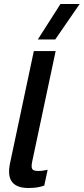

<svg xmlns="http://www.w3.org/2000/svg" viewBox="-20 -929 418 959"><path d="M169 -732 282 -909H378L256 -732ZM121 10Q64 10 40.5 -20Q17 -50 30 -113L149 -674H258L141 -123Q135 -95 141 -85Q147 -75 170 -75Q194 -75 218 -81L201 -2Q181 5 162.5 7.5Q144 10 121 10Z"/></svg>

Font: Kanit
Style: Italic
Weight: 400
Italic angle: -12°
Designer: Katatrad Team
Foundry: CadsonDemak
Version: Version 2.000; ttfautohint (v1.8.3)